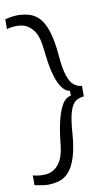

<svg xmlns="http://www.w3.org/2000/svg" viewBox="-110 -712 516 894"><g transform="rotate(-10 147.5 -265.0)"><path d="M278 -240Q257 -239 240 -228Q223 -217 212 -184Q201 -151 196 -82Q191 -12 177 31.5Q163 75 143 97.5Q123 120 97.5 128Q72 136 43 136Q32 136 15 133.5Q-2 131 -20 127V81Q18 91 50 85.5Q82 80 104.5 50Q127 20 133 -41Q138 -95 148.5 -142Q159 -189 176 -219.5Q193 -250 219 -254V-277Q198 -280 182.5 -301.5Q167 -323 157 -354.5Q147 -386 141.5 -421.5Q136 -457 133 -488Q127 -551 104 -580.5Q81 -610 48.5 -615.5Q16 -621 -20 -611V-657Q-2 -662 15 -664Q32 -666 43 -666Q72 -665 97.5 -657Q123 -649 143 -626.5Q163 -604 176.5 -561Q190 -518 196 -449Q201 -386 212.5 -351.5Q224 -317 241 -304Q258 -291 278 -290Z"/></g></svg>

Font: Bricolage Grotesque 10pt ExtraLight
Style: Regular
Weight: 200
Designer: Mathieu Triay
Foundry: Atelier Triay
Version: Version 1.000; ttfautohint (v1.8.4.7-5d5b);gftools[0.9.32]